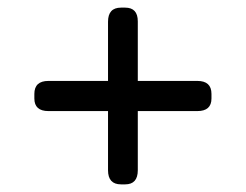

<svg xmlns="http://www.w3.org/2000/svg" viewBox="-20 -580 644 503"><path d="M497 -368Q534 -368 534 -334V-322Q534 -289 497 -289H341V-134Q341 -97 308 -97H297Q263 -97 263 -134V-289H107Q70 -289 70 -322V-334Q70 -368 107 -368H263V-523Q263 -560 297 -560H308Q341 -560 341 -524V-368Z"/></svg>

Font: Solway
Style: Regular
Weight: 400
Designer: Mariya V. Pigoulevskaya
Foundry: The Northern Block Ltd.
Version: Version 1.000;hotconv 1.0.109;makeotfexe 2.5.65596